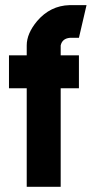

<svg xmlns="http://www.w3.org/2000/svg" viewBox="-20 -720 353 740"><path d="M14.6 -379.9V-506.8H83V-544.9Q83 -590.8 123 -638.7Q173.8 -698.2 248 -700.2H313.5L284.2 -574.2H249Q219.7 -571.3 213.9 -544.9V-506.8H284.2V-379.9H213.9V0H83V-379.9Z"/></svg>

Font: Post No Bills Colombo ExtraBold
Style: Regular
Weight: 800
Designer: Kosala Senevirathne, Siva Puranthara, Lasantha Premarathna, Tharique Azeez
Foundry: Mooniak
Version: Version 1.220 ; ttfautohint (v1.6)